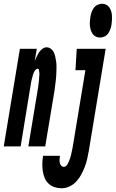

<svg xmlns="http://www.w3.org/2000/svg" viewBox="-67 -780 617 1023"><path d="M-47 0 39 -520H129L118 -455Q123 -467 128.5 -478.5Q134 -490 140.5 -500.5Q147 -511 158.5 -519.5Q170 -528 181 -528Q193 -528 203.5 -520.5Q214 -513 219.5 -501.5Q225 -490 227.5 -478Q230 -466 232 -453Q234 -440 234 -427Q234 -414 233.5 -401Q233 -388 232.5 -375Q232 -362 230 -348.5Q228 -335 226.5 -322Q225 -309 223 -295L174 0H84L136 -314Q137 -319 137.5 -324.5Q138 -330 138.5 -335Q139 -340 140 -345.5Q141 -351 141 -356Q141 -361 141.5 -366.5Q142 -372 142.5 -377Q143 -382 143 -387.5Q143 -393 142 -398Q141 -403 140 -408.5Q139 -414 134 -414Q128 -414 122.5 -408Q117 -402 114 -395.5Q111 -389 109 -382.5Q107 -376 105.5 -369.5Q104 -363 102 -356Q100 -349 99 -343L43 0ZM466 -580Q454 -580 443.5 -585Q433 -590 426.5 -599.5Q420 -609 416.5 -620.5Q413 -632 412 -643.5Q411 -655 412 -667.5Q413 -680 415 -692Q417 -704 421 -715.5Q425 -727 433 -738Q441 -749 453 -754.5Q465 -760 477 -760Q488 -760 498.5 -755Q509 -750 515.5 -740.5Q522 -731 525.5 -719.5Q529 -708 529.5 -696.5Q530 -685 529.5 -672.5Q529 -660 527 -648Q525 -636 521 -624.5Q517 -613 509.5 -602Q502 -591 490 -585.5Q478 -580 466 -580ZM261 223Q241 223 223 217Q205 211 191.5 198Q178 185 171 168Q164 151 161 131.5Q158 112 158.5 92.5Q159 73 162 53V50H252V51Q251 60 250.5 69Q250 78 251.5 87Q253 96 259 102.5Q265 109 274 109Q281 109 286.5 103Q292 97 295.5 90Q299 83 301.5 76.5Q304 70 306.5 62.5Q309 55 311 48Q313 41 314 34Q315 27 317 20Q319 13 320 6L388 -406H335L342 -520H496L406 25Q402 46 397.5 67Q393 88 385 108.5Q377 129 366.5 149Q356 169 340 186.5Q324 204 303 213.5Q282 223 261 223Z"/></svg>

Font: Iosevka Heavy
Style: Italic
Weight: 900
Italic angle: -9°
Monospace: yes
Designer: Belleve Invis
Foundry: Belleve Invis
Version: Version 32.5.0; ttfautohint (v1.8.4)